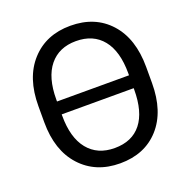

<svg xmlns="http://www.w3.org/2000/svg" viewBox="-131 -835 908 958"><g transform="rotate(-20 323.0 -356.0)"><path d="M59.1 -312.5V-397.9Q59.1 -548.3 137.5 -634.5Q215.8 -720.7 345.2 -720.7Q476.1 -720.7 553.7 -634.8Q631.3 -548.8 631.3 -397.9V-312.5Q631.3 -161.6 554.2 -75.9Q477.1 9.8 346.2 9.8Q216.8 9.8 137.9 -76.4Q59.1 -162.6 59.1 -312.5ZM154.3 -388.2H536.6V-398.9Q536.6 -516.1 486.8 -577.6Q437 -639.2 345.2 -639.2Q254.9 -639.2 204.6 -577.4Q154.3 -515.6 154.3 -398.9ZM536.6 -319.8H154.3V-312.5Q154.3 -195.8 204.8 -133.5Q255.4 -71.3 346.2 -71.3Q439 -71.3 487.8 -132.8Q536.6 -194.3 536.6 -312.5Z"/></g></svg>

Font: Bert Sans Medium
Style: Regular
Weight: 500
Designer: Christian Robertson, Adam Twardoch, & Cristiano Sobral
Foundry: Google
Version: Version 12.135;January 10, 2020;FontCreator 12.0.0.2547 64-b